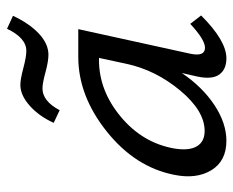

<svg xmlns="http://www.w3.org/2000/svg" viewBox="-79 -580 665 547"><g transform="rotate(-90 253.5 -306.5)"><path d="M275 -518Q239 -518 213 -469L177 -486Q196 -528 226 -554.5Q256 -581 285 -581Q301 -581 333 -572.5Q365 -564 382 -564Q419 -564 445 -619L482 -602Q460 -555 431 -528Q402 -501 371 -501Q352 -501 321 -509.5Q290 -518 275 -518ZM459 -97 483 -66Q411 6 361 6Q329 6 314.5 -14.5Q300 -35 309 -77L319 -121Q279 -62 227.5 -28Q176 6 126 6Q68 6 42 -37Q16 -80 29 -143Q51 -254 152.5 -335Q254 -416 365 -416H444L374 -97Q365 -55 391 -55Q414 -55 459 -97ZM154 -56Q211 -56 269 -125.5Q327 -195 345 -278L362 -357H356Q269 -357 194.5 -295Q120 -233 104 -143Q97 -101 110 -78.5Q123 -56 154 -56Z"/></g></svg>

Font: EauTestInfant Medium
Style: Italic
Weight: 500
Italic angle: -12°
Designer: Christian Thalmann (Catharsis Fonts)
Version: Version 0.001;PS 000.001;hotconv 1.0.88;makeotf.lib2.5.64775